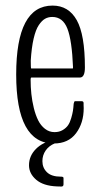

<svg xmlns="http://www.w3.org/2000/svg" viewBox="-20 -518 363 701"><path d="M176.3 5.9Q39.1 5.9 39.1 -246.1Q39.1 -497.6 171.9 -497.6Q230.5 -497.6 260.3 -444.3Q290 -391.1 290 -271.5Q290 -234.9 271.5 -234.9H94.7Q91.8 -234.9 91.8 -227.5Q91.8 -200.2 94.5 -174.8Q97.2 -149.4 103.5 -123.5Q109.9 -97.7 119.4 -78.6Q128.9 -59.6 144.3 -47.6Q159.7 -35.6 179.2 -35.6Q196.3 -35.6 209 -43.2Q221.7 -50.8 228.5 -60.8Q235.4 -70.8 240 -86.7Q244.6 -102.5 246.3 -113.5Q248 -124.5 249 -139.2Q251 -148.4 253.4 -148.4H278.8Q284.7 -148.4 285.2 -142.1V-133.8Q285.6 -125 285.6 -123Q285.6 -68.8 257.6 -31.5Q229.5 5.9 176.3 5.9ZM93.8 -268.1Q93.8 -268.1 246.1 -268.1Q246.6 -268.1 246.6 -272.5Q242.7 -370.6 226.1 -413.3Q209.5 -456.1 170.9 -456.1Q156.2 -456.1 144.5 -449.5Q132.8 -442.9 121.6 -426.3Q110.4 -409.7 102.8 -377Q95.2 -344.2 92.3 -296.9Q92.3 -268.1 93.8 -268.1ZM204.1 163.1Q202.1 163.1 195.6 162.8Q189 162.6 187.5 162.6Q138.2 160.6 112.1 138.2Q85.9 115.7 85.9 85.4Q85.9 51.3 111.1 25.9Q136.2 0.5 180.2 -8.3V5.4Q158.7 14.2 146.7 31.5Q134.8 48.8 134.8 70.3Q134.8 94.7 151.4 110.8Q168 127 202.1 127H204.6Q207 127 209.5 128.2Q211.9 129.4 211.9 131.8V154.8Q211.9 163.1 204.1 163.1Z"/></svg>

Font: BenchNine Light
Style: Regular
Weight: 300
Version: Version 1 ; ttfautohint (v0.92.18-e454-dirty) -l 8 -r 50 -G 